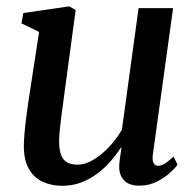

<svg xmlns="http://www.w3.org/2000/svg" viewBox="-20 -574 616 604"><path d="M175.5 10.5Q142.5 10.5 115.2 -1.8Q88 -14 71.8 -41Q55.5 -68 55 -112.5Q55 -129 56.8 -150.8Q58.5 -172.5 61.5 -197Q64.5 -221.5 68 -245.2Q71.5 -269 74.5 -288.5L103 -473.5L47.5 -500.5L53.5 -533L197.5 -554L218 -542.5L183.5 -287Q181 -266.5 178 -244.8Q175 -223 172.2 -202Q169.5 -181 167.8 -162.5Q166 -144 166 -130Q166 -102 172.5 -85.8Q179 -69.5 191.8 -62.8Q204.5 -56 223.5 -56Q248.5 -56 274.5 -71.8Q300.5 -87.5 323.8 -112.5Q347 -137.5 363.5 -166L416 -548.5H524.5L461 -89Q458.5 -70.5 463 -61.5Q467.5 -52.5 477 -52.5Q486.5 -52.5 498 -59.2Q509.5 -66 526 -81.5L538.5 -56Q532.5 -46.5 515.5 -31Q498.5 -15.5 473.8 -2.8Q449 10 418.5 10Q385.5 10 370 -7Q354.5 -24 355 -50Q355 -53 355.5 -59.8Q356 -66.5 357.2 -75.2Q358.5 -84 359.8 -93Q361 -102 362 -109.5L360.5 -110Q345.5 -87 326.8 -65.5Q308 -44 285 -27Q262 -10 234.8 0.2Q207.5 10.5 175.5 10.5Z"/></svg>

Font: Merriweather 48pt Medium
Style: Italic
Weight: 500
Italic angle: -7.8°
Version: Version 2.101